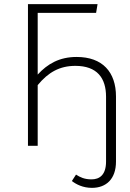

<svg xmlns="http://www.w3.org/2000/svg" viewBox="-20 -704 630 927"><path d="M350 -429C267 -429 210 -396 162 -344V-642H444L451 -684H115V0H162V-293C213 -355 268 -386 344 -386C449 -386 492 -327 492 -237V76C492 140 461 162 422 162C388 162 367 152 347 139L327 170C348 186 380 203 424 203C492 203 540 161 540 76V-238C540 -356 475 -429 350 -429Z"/></svg>

Font: Fira Sans ExtraLight
Style: Regular
Weight: 200
Designer: bBox Type GmbH & Carrois Corporate GbR & Edenspiekermann AG
Foundry: bBox Type GmbH & Carrois Corporate GbR & Edenspiekermann AG
Version: Version 4.300;PS 004.300;hotconv 1.0.88;makeotf.lib2.5.64775